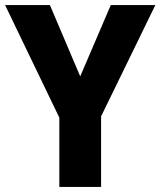

<svg xmlns="http://www.w3.org/2000/svg" viewBox="-20 -734 630 754"><path d="M295 -434 415 -714H590L377 -277V0H213V-272L0 -714H176Z"/></svg>

Font: Noto Sans Khmer SemiCondensed ExtraBold
Style: Regular
Weight: 800
Width: 4
Designer: Danh Hong and the Monotype Design Team
Foundry: Monotype Imaging Inc.
Version: Version 2.004